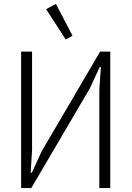

<svg xmlns="http://www.w3.org/2000/svg" viewBox="-20 -962 673 982"><path d="M88 0V-698H144V-195L137 -79H143L193 -188L492 -698H544V0H488V-503L496 -619H490L440 -511L140 0ZM316 -760 216 -915 266 -942 351 -779Z"/></svg>

Font: IBM Plex Sans Condensed Light
Style: Regular
Weight: 300
Width: 3
Designer: Mike Abbink, Paul van der Laan, Pieter van Rosmalen
Foundry: Bold Monday
Version: Version 3.201